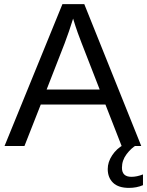

<svg xmlns="http://www.w3.org/2000/svg" viewBox="-20 -708 713 931"><path d="M177.7 -201.2 98.6 0H2L282.7 -688H388.7L665 0H569.8L491.2 -201.2ZM334.5 -617.7Q326.2 -590.3 314.7 -556.9Q303.2 -523.4 293.5 -498L206.1 -273.9H463.4L375 -501Q368.2 -518.1 356.9 -549.3Q345.7 -580.6 334.5 -617.7ZM673.3 189.9Q642.6 203.1 605.5 203.1Q554.2 203.1 528.3 178.2Q502.4 153.3 502.4 111.8Q502.4 77.6 523.7 45.4Q544.9 13.2 578.1 -5.4H643.1Q616.7 9.3 594 39.3Q571.3 69.3 571.3 105.5Q571.3 149.4 617.2 149.4Q643.6 149.4 673.3 137.7Z"/></svg>

Font: Arimo Nerd Font
Style: Regular
Weight: 400
Designer: Steve Matteson
Foundry: Monotype Imaging Inc.
Version: Version 1.33;Nerd Fonts 3.2.1